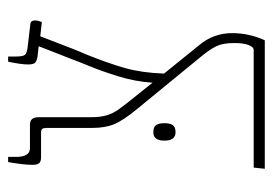

<svg xmlns="http://www.w3.org/2000/svg" viewBox="-122 -566 687 484"><g transform="rotate(-90 222.0 -323.5)"><path d="M341 -483Q331 -458 328 -452Q305 -395 293 -352.5Q281 -310 279 -254L351 -165Q381 -129 381 -82Q381 -40 363 0H39L42 -28H338Q343 -28 346 -32Q349 -36 351 -41Q356 -54 356 -76Q356 -105 348.5 -121Q341 -137 324 -158L188 -324Q161 -357 151.5 -379.5Q142 -402 142 -436V-550Q142 -558 139.5 -561Q137 -564 130 -564H68Q57 -564 53 -569Q49 -574 49 -585Q49 -609 56 -647H69V-627Q69 -592 91 -592H150Q169 -592 169 -571V-440Q169 -414 174 -398Q179 -382 189 -368Q199 -354 228 -318L256 -283Q259 -327 272 -369Q285 -411 298 -442.5Q311 -474 314 -483L348 -570L321 -573Q310 -575 306 -579.5Q302 -584 302 -597Q302 -614 309 -647H322V-629Q322 -610 326 -605Q330 -600 344 -598L404 -591Q413 -590 413 -579Q413 -572 409 -562L373 -566ZM131 -281Q145 -281 149.5 -273.5Q154 -266 154 -253Q154 -240 149.5 -232.5Q145 -225 131 -225Q110 -225 110 -253Q110 -281 131 -281Z"/></g></svg>

Font: Noto Serif Hebrew NarrowThin
Style: Regular
Weight: 250
Width: 4
Designer: Monotype Design Team
Foundry: Monotype Imaging Inc.
Version: Version 1.000